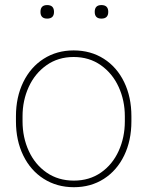

<svg xmlns="http://www.w3.org/2000/svg" viewBox="-20 -740 590 769"><path d="M168.9 -719.7Q196.3 -719.7 196.3 -692.4Q196.3 -665.5 168.9 -665.5Q142.1 -665.5 142.1 -692.4Q142.1 -719.7 168.9 -719.7ZM386.2 -719.7Q413.6 -719.7 413.6 -692.4Q413.6 -665.5 386.2 -665.5Q359.4 -665.5 359.4 -692.4Q359.4 -719.7 386.2 -719.7ZM43.9 -274.4Q43.9 -351.1 73.2 -411.1Q102.5 -471.2 155 -504.6Q207.5 -538.1 274.9 -538.1Q343.3 -538.1 395.8 -504.6Q448.2 -471.2 477.3 -411.1Q506.3 -351.1 506.3 -274.4V-253.9Q506.3 -177.2 477.3 -117.2Q448.2 -57.1 396 -23.7Q343.8 9.8 275.9 9.8Q208 9.8 155.3 -23.7Q102.5 -57.1 73.2 -117.2Q43.9 -177.2 43.9 -253.9ZM70.3 -253.9Q70.3 -189.9 95.2 -135.5Q120.1 -81.1 166.7 -48.8Q213.4 -16.6 275.9 -16.6Q337.9 -16.6 384.3 -48.8Q430.7 -81.1 455.3 -135.5Q480 -189.9 480 -253.9V-274.4Q480 -337.4 455.3 -391.6Q430.7 -445.8 384 -478.8Q337.4 -511.7 274.9 -511.7Q212.9 -511.7 166.3 -478.8Q119.6 -445.8 95 -391.6Q70.3 -337.4 70.3 -274.4Z"/></svg>

Font: Mardoto Thin
Style: Regular
Weight: 250
Designer: Christian Robertson, Vahan Hovhannisyan
Foundry: Google
Version: Version 1.000